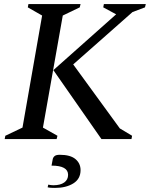

<svg xmlns="http://www.w3.org/2000/svg" viewBox="-20 -680 746 939"><path d="M3 0 6 -16 90 -56 186 -604 116 -644 119 -660H374L370 -644L287 -604L190 -56L261 -16L257 0ZM476 0 241 -337 548 -610 485 -644 488 -660H693L689 -644L628 -621L338 -365L566 -52L626 -16L623 0ZM249 239Q241 239 230.5 238.5Q220 238 213 236L216 223Q230 226 241 226Q275 226 294 212.5Q313 199 313 175Q313 130 232 130L238 98Q240 89 247.5 83Q255 77 272 77Q324 77 349 98Q374 119 374 152Q374 195 338.5 217Q303 239 249 239Z"/></svg>

Font: Spectral Medium
Style: Italic
Weight: 500
Italic angle: -10°
Designer: Jean-Baptiste Levee
Foundry: Production Type
Version: Version 2.001